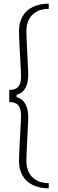

<svg xmlns="http://www.w3.org/2000/svg" viewBox="-20 -820 314 1040"><path d="M244 200Q195 200 158.8 182.8Q122.5 165.5 102.8 132.5Q83 99.5 83 52Q83 39 84 12.2Q85 -14.5 86.8 -46.8Q88.5 -79 90.2 -110Q92 -141 93 -163.8Q94 -186.5 94 -193Q94 -233.5 78 -250.2Q62 -267 37 -267H30V-333H37Q62 -333 78 -349.5Q94 -366 94 -407Q94 -413.5 93 -436Q92 -458.5 90.2 -489.2Q88.5 -520 86.8 -552.5Q85 -585 84 -611.8Q83 -638.5 83 -652Q83 -699.5 102.8 -732.5Q122.5 -765.5 158.8 -782.8Q195 -800 244 -800V-772Q206.5 -772 179.2 -757.5Q152 -743 137.5 -716Q123 -689 123 -652Q123 -639.5 124 -614Q125 -588.5 126.5 -557.5Q128 -526.5 129.5 -496.5Q131 -466.5 132 -444Q133 -421.5 133 -414Q133 -370 116.5 -341.5Q100 -313 70 -307V-293Q100 -287 116.5 -258.2Q133 -229.5 133 -186Q133 -178.5 132 -156Q131 -133.5 129.5 -103.5Q128 -73.5 126.5 -42.5Q125 -11.5 124 14Q123 39.5 123 52Q123 89 137.5 116Q152 143 179.2 157.5Q206.5 172 244 172Z"/></svg>

Font: Big Shoulders Text Thin Thin
Style: Regular
Weight: 250
Version: Version 2.002